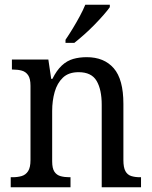

<svg xmlns="http://www.w3.org/2000/svg" viewBox="-20 -786 637 806"><path d="M25 0V-42H33Q54 -42 71 -47Q88 -52 98 -67.5Q108 -83 108 -114V-426Q108 -456 98 -470.5Q88 -485 71.5 -489.5Q55 -494 35 -494H30V-536H183L195 -455H200Q218 -491 239.5 -511Q261 -531 287 -538.5Q313 -546 344 -546Q417 -546 457.5 -499.5Q498 -453 498 -350V-114Q498 -83 506.5 -67.5Q515 -52 531 -47Q547 -42 567 -42H572V0H407V-346Q407 -410 385.5 -446.5Q364 -483 310 -483Q268 -483 244 -460Q220 -437 209.5 -400Q199 -363 199 -320V-109Q199 -79 208.5 -65Q218 -51 234.5 -46.5Q251 -42 271 -42H276V0ZM255 -619Q270 -641 285.5 -666.5Q301 -692 315 -718Q329 -744 338 -766H441V-756Q432 -743 415 -723.5Q398 -704 376.5 -682Q355 -660 333 -640.5Q311 -621 292 -606H255Z"/></svg>

Font: Noto Serif SemiCondensed
Style: Regular
Weight: 400
Width: 4
Designer: Monotype Design Team
Foundry: Monotype Imaging Inc.
Version: Version 2.013